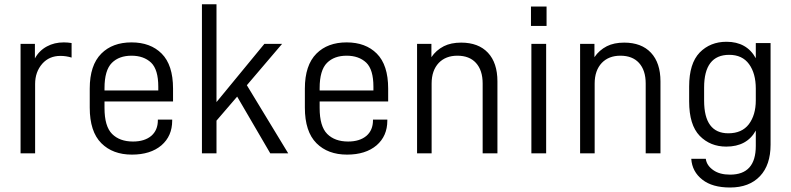

<svg xmlns="http://www.w3.org/2000/svg" viewBox="-20 -710 3663 889"><path d="M75.2 -506.8H141.6V-439.5Q161.1 -475.6 197.3 -495.1Q231.4 -513.7 275.4 -513.7Q293.9 -513.7 311.5 -510.7V-443.4Q286.1 -451.2 259.8 -451.2Q208 -451.2 175.8 -415Q142.6 -377 142.6 -321.3V0H75.2Z M463.9 -240.2V-210Q463.9 -125 499 -89.8Q534.2 -54.7 595.7 -54.7Q649.4 -54.7 680.7 -81.1Q710.9 -107.4 710.9 -153.3V-156.2H777.3V-151.4Q777.3 -80.1 727.5 -37.1Q676.8 5.9 590.8 5.9Q502 5.9 449.2 -46.9Q395.5 -100.6 395.5 -211.9V-299.8Q395.5 -408.2 449.2 -461.9Q501 -513.7 588.9 -513.7Q676.8 -513.7 728.5 -461.9Q781.2 -409.2 781.2 -299.8V-240.2ZM498 -418.9Q463.9 -384.8 463.9 -301.8V-291H712.9V-308.6Q712.9 -387.7 679.7 -419.9Q645.5 -452.1 588.9 -452.1Q531.2 -452.1 498 -418.9Z M1078.1 -262.7 982.4 -151.4V0H915V-690.4H982.4V-237.3L1204.1 -506.8H1286.1L1123 -315.4L1314.5 0H1231.4Z M1460 -240.2V-210Q1460 -125 1495.1 -89.8Q1530.3 -54.7 1591.8 -54.7Q1645.5 -54.7 1676.8 -81.1Q1707 -107.4 1707 -153.3V-156.2H1773.4V-151.4Q1773.4 -80.1 1723.6 -37.1Q1672.9 5.9 1586.9 5.9Q1498 5.9 1445.3 -46.9Q1391.6 -100.6 1391.6 -211.9V-299.8Q1391.6 -408.2 1445.3 -461.9Q1497.1 -513.7 1585 -513.7Q1672.9 -513.7 1724.6 -461.9Q1777.3 -409.2 1777.3 -299.8V-240.2ZM1494.1 -418.9Q1460 -384.8 1460 -301.8V-291H1709V-308.6Q1709 -387.7 1675.8 -419.9Q1641.6 -452.1 1585 -452.1Q1527.3 -452.1 1494.1 -418.9Z M1911.1 -506.8H1977.5V-445.3Q1999 -477.5 2035.2 -496.1Q2068.4 -512.7 2115.2 -512.7Q2195.3 -512.7 2239.3 -465.8Q2283.2 -418.9 2283.2 -333V0H2214.8V-323.2Q2214.8 -384.8 2183.6 -418.9Q2153.3 -452.1 2097.7 -452.1Q2043.9 -452.1 2011.7 -418.9Q1978.5 -383.8 1978.5 -323.2V0H1911.1Z M2440.4 -506.8H2508.8V0H2440.4ZM2438.5 -679.7H2510.7V-589.8H2438.5Z M2666 -506.8H2732.4V-445.3Q2753.9 -477.5 2790 -496.1Q2823.2 -512.7 2870.1 -512.7Q2950.2 -512.7 2994.1 -465.8Q3038.1 -418.9 3038.1 -333V0H2969.7V-323.2Q2969.7 -384.8 2938.5 -418.9Q2908.2 -452.1 2852.5 -452.1Q2798.8 -452.1 2766.6 -418.9Q2733.4 -383.8 2733.4 -323.2V0H2666Z M3232.4 122.1Q3184.6 85 3180.7 25.4H3248Q3252 56.6 3283.2 78.1Q3312.5 98.6 3360.4 98.6Q3479.5 98.6 3479.5 -34.2V-105.5Q3459 -68.4 3424.8 -49.8Q3390.6 -31.2 3342.8 -31.2Q3268.6 -31.2 3219.7 -81.1Q3170.9 -131.8 3170.9 -240.2V-309.6Q3170.9 -416 3219.7 -466.8Q3268.6 -516.6 3343.8 -516.6Q3437.5 -516.6 3479.5 -440.4V-510.7H3547.9V-40Q3547.9 53.7 3499 105.5Q3449.2 158.2 3360.4 158.2Q3278.3 158.2 3232.4 122.1ZM3447.3 -134.8Q3479.5 -177.7 3479.5 -245.1V-299.8Q3479.5 -370.1 3448.2 -413.1Q3417 -456.1 3356.4 -456.1Q3240.2 -456.1 3240.2 -304.7V-244.1Q3240.2 -92.8 3352.5 -92.8Q3415 -92.8 3447.3 -134.8Z"/></svg>

Font: Altinn-DIN
Style: Regular
Weight: 400
Designer: Charles Nix
Foundry: Altinn
Version: Version 2.00